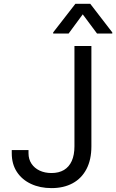

<svg xmlns="http://www.w3.org/2000/svg" viewBox="-20 -966 602 996"><path d="M247.1 9.8Q187.5 9.8 140.9 -12Q94.2 -33.7 67.6 -74.2Q41 -114.7 41 -170.9V-187.5H127.9V-170.9Q127.9 -140.1 143.3 -116.9Q158.7 -93.8 185.5 -81.1Q212.4 -68.4 247.1 -68.4Q285.2 -68.4 311.8 -84.2Q338.4 -100.1 352.3 -131.1Q366.2 -162.1 366.2 -207V-727.5H454.1V-207Q454.1 -137.7 428.7 -89.1Q403.3 -40.5 356.9 -15.4Q310.5 9.8 247.1 9.8ZM483.4 -792 409.2 -891.6 335.9 -792H255.9V-797.9L371.1 -946.3H448.2L562.5 -797.9V-792Z"/></svg>

Font: Inter V
Style: 
Weight: 400
Designer: Rasmus Andersson
Foundry: rsms
Version: Version 4.000;git-a3f224843